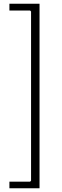

<svg xmlns="http://www.w3.org/2000/svg" viewBox="-20 -750 330 1020"><path d="M30 -694V-730H190V250H30V215H140L145 210V-689L140 -694Z"/></svg>

Font: Brygada 1918
Style: Bold
Weight: 700
Designer: Mateusz Machalski | Borys Kosmynka | Przemek Hoffer
Foundry: NIEPODLEGLA 2018
Version: Version 3.006